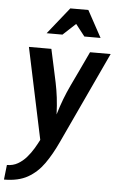

<svg xmlns="http://www.w3.org/2000/svg" viewBox="-119 -766 641 1039"><g transform="rotate(5 201.0 -247.0)"><path d="M-48 150Q-15 150 11 135Q37 120 57.5 96.5Q78 73 93.5 47Q109 21 120 -1L15 -497H137Q149 -441 158.5 -398Q168 -355 176 -316.5Q184 -278 189 -237.5Q194 -197 196 -146Q210 -193 225 -232Q240 -271 258.5 -310Q277 -349 298.5 -394Q320 -439 347 -497H459L226 3Q195 70 159 121Q123 172 72 201Q21 230 -57 230ZM259 -643 190 -579H104L220 -724H318L397 -579H309Z"/></g></svg>

Font: Rosario
Style: Bold Italic
Weight: 700
Italic angle: -8.05°
Designer: Hector Gatti
Foundry: Omnibus Type
Version: Version 1.101; ttfautohint (v1.8.1.43-b0c9)